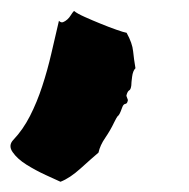

<svg xmlns="http://www.w3.org/2000/svg" viewBox="-130 -166 355 360"><path d="M8.8 -145.5Q14.6 -140.6 28.8 -134.3Q43 -127.9 58.6 -121.6Q74.2 -115.2 87.9 -110.4Q101.6 -105.5 107.4 -104.5Q118.2 -85 119.6 -69.8Q121.1 -54.7 124 -38.1Q119.1 -33.2 117.7 -22Q116.2 -10.7 116.2 -5.9Q115.2 2 112.3 3.4Q109.4 4.9 107.4 11.7Q106.4 13.7 108.4 17.6Q110.4 21.5 109.4 23.4Q108.4 28.3 105 28.8Q101.6 29.3 99.6 34.2Q95.7 44.9 94.2 47.4Q92.8 49.8 92.3 50.3Q91.8 50.8 90.3 52.2Q88.9 53.7 84 63.5Q77.1 78.1 67.4 92.3Q57.6 106.4 54.7 120.1Q41 131.8 21 149.9Q1 168 -16.6 174.8Q-25.4 170.9 -44.4 162.1Q-63.5 153.3 -80.6 142.6Q-97.7 131.8 -106.4 119.1Q-115.2 106.4 -104.5 95.7Q-86.9 77.1 -73.7 51.3Q-60.5 25.4 -50.8 -4.4Q-41 -34.2 -33.7 -65.9Q-26.4 -97.7 -19.5 -127Q-15.6 -123 -11.7 -124.5Q-7.8 -126 -3.9 -129.4Q0 -132.8 2.9 -137.7Q5.9 -142.6 8.8 -145.5Z"/></svg>

Font: Permanent Marker
Style: Regular
Weight: 400
Designer: Font Diner, Inc
Foundry: Font Diner, Inc
Version: Version 1.001